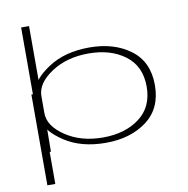

<svg xmlns="http://www.w3.org/2000/svg" viewBox="-101 -883 1155 1182"><g transform="rotate(-10 476.0 -292.5)"><path d="M99.5 200H149V-367.5H99.5ZM109 0H157L158.5 -169.5V-785H109ZM501 5Q654.5 5 756.5 -71Q858.5 -147 858.5 -293.5Q858.5 -439.5 756.5 -515.2Q654.5 -591 501 -591Q346 -591 242.5 -522.2Q139 -453.5 139 -396.5L158.5 -347Q158.5 -426.5 255.2 -491Q352 -555.5 489 -555.5Q627.5 -555.5 717.2 -488Q807 -420.5 807 -293Q807 -165.5 717.2 -98Q627.5 -30.5 489 -30.5Q352 -30.5 255.2 -95.5Q158.5 -160.5 158.5 -240.5L139 -189.5Q139 -132.5 242.5 -63.8Q346 5 501 5Z"/></g></svg>

Font: Anybody ExtraExpanded ExtraLight
Style: Regular
Weight: 250
Width: 8
Version: Version 1.113;gftools[0.9.25]